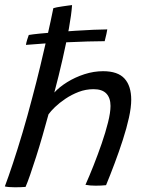

<svg xmlns="http://www.w3.org/2000/svg" viewBox="-24 -742 606 774"><path d="M398 -576Q369 -576 329 -574.8Q289 -573.5 244.5 -571.5Q200 -569.5 157.2 -566.8Q114.5 -564 80.5 -561Q82 -570.5 85.5 -581.8Q89 -593 92 -601Q106 -603.5 135.5 -606.5Q165 -609.5 203 -612.5Q241 -615.5 280.2 -618Q319.5 -620.5 353.5 -622Q387.5 -623.5 408.5 -623.5Q408 -619 405 -605Q402 -591 398 -576ZM79 11.5Q71.5 12 60.2 12.5Q49 13 36.5 13Q23.5 13 12 12Q0.5 11 -4.5 9.5Q9.5 -27.5 28 -83.2Q46.5 -139 66.8 -207Q87 -275 106 -348Q123 -411.5 138.5 -476Q154 -540.5 167.5 -599.8Q181 -659 191 -709Q195 -710.5 205 -712.5Q215 -714.5 227.2 -716.2Q239.5 -718 250.2 -719.5Q261 -721 266.5 -721.5Q264 -684 253.8 -627.2Q243.5 -570.5 228.2 -503.5Q213 -436.5 195 -369Q215 -391 246.8 -410.8Q278.5 -430.5 316.2 -442.8Q354 -455 391.5 -455Q451 -455 478 -425.2Q505 -395.5 505 -339.5Q505 -309.5 495.8 -267.5Q486.5 -225.5 471.2 -178.2Q456 -131 438.2 -83.8Q420.5 -36.5 403.5 4.5Q394.5 5.5 383.5 6Q372.5 6.5 361.5 6.5Q338 6.5 320.5 3Q335.5 -30.5 352.8 -74Q370 -117.5 385.8 -163Q401.5 -208.5 411.5 -248.5Q421.5 -288.5 421.5 -315Q421.5 -347 404.8 -364.8Q388 -382.5 353 -382.5Q322 -382.5 293.2 -371.5Q264.5 -360.5 240 -344Q215.5 -327.5 197.8 -310.5Q180 -293.5 171.5 -281Q160 -238.5 147.2 -194.2Q134.5 -150 121.5 -109.5Q108.5 -69 97.5 -37.2Q86.5 -5.5 79 11.5Z"/></svg>

Font: Grandstander Thin Light
Style: Italic
Weight: 300
Italic angle: -15°
Version: Version 1.200